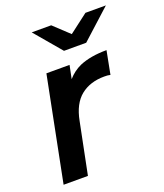

<svg xmlns="http://www.w3.org/2000/svg" viewBox="-137 -836 792 927"><g transform="rotate(-20 258.5 -372.0)"><path d="M29 0 135 -534H254L240 -466Q269 -499 307 -516Q364 -540 446 -540L423 -421Q415 -423 408 -423.5Q401 -424 392 -424Q319 -424 271 -385.5Q223 -347 207 -263L154 0ZM252 -607 136 -744H236L315 -670L412 -744H517L366 -607Z"/></g></svg>

Font: Montserrat Thin SemiBold
Style: Italic
Weight: 600
Italic angle: -11.3°
Version: Version 9.000